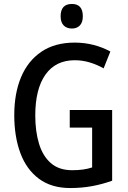

<svg xmlns="http://www.w3.org/2000/svg" viewBox="-20 -939 646 969"><path d="M332 -384H546V-27Q496 -9 444 0.5Q392 10 334 10Q240 10 177 -36.5Q114 -83 83 -166Q52 -249 52 -358Q52 -468 86.5 -550Q121 -632 189 -678Q257 -724 357 -724Q407 -724 453 -712Q499 -700 537 -679L503 -594Q469 -613 432.5 -624Q396 -635 357 -635Q261 -635 209.5 -562.5Q158 -490 158 -356Q158 -276 177 -213.5Q196 -151 237 -115.5Q278 -80 344 -80Q375 -80 399.5 -83.5Q424 -87 445 -94V-295H332ZM343 -919Q398 -919 398 -857Q398 -826 383 -810.5Q368 -795 343 -795Q317 -795 301.5 -810.5Q286 -826 286 -857Q286 -919 343 -919Z"/></svg>

Font: Noto Sans Ethiopic Condensed Medium
Style: Regular
Weight: 500
Width: 3
Designer: Monotype Design Team
Foundry: Monotype Imaging Inc.
Version: Version 2.102; ttfautohint (v1.8.4.7-5d5b)